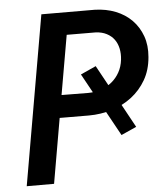

<svg xmlns="http://www.w3.org/2000/svg" viewBox="-52 -757 690 803"><g transform="rotate(-5 293.5 -355.5)"><path d="M505.4 -207.5 441.4 -178.7 294.4 -445.8 358.9 -475.1ZM189.9 -272.5 142.6 0H27.8L151.4 -710.9L376 -710.4Q423.3 -709 462.9 -693.4Q502.4 -677.7 530.3 -649.4Q558.1 -621.1 572.3 -581.8Q586.4 -542.5 582 -493.7Q577.6 -439.9 554 -398.9Q530.3 -357.9 493.4 -329.6Q456.5 -301.3 409.7 -286.6Q362.8 -272 312.5 -272ZM206.1 -367.2 317.9 -366.2Q346.2 -366.2 371.8 -375.2Q397.5 -384.3 417.5 -400.6Q437.5 -417 450.4 -440.2Q463.4 -463.4 466.8 -492.7Q469.7 -517.6 465.1 -539.6Q460.4 -561.5 448.5 -577.9Q436.5 -594.2 417.2 -604.2Q397.9 -614.3 371.6 -615.7L249.5 -616.2Z"/></g></svg>

Font: Roboto Mono Medium
Style: Italic
Weight: 500
Designer: Google
Version: Version 2.000985; 2015; ttfautohint (v1.3)